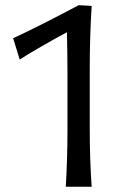

<svg xmlns="http://www.w3.org/2000/svg" viewBox="-20 -708 470 728"><path d="M320.3 -447.3V-219.2Q320.3 -100.6 327.6 0H229.5Q235.8 -106.4 235.8 -219.2V-434.1Q235.8 -485.4 233.9 -585.9Q130.9 -530.3 54.7 -482.4L29.8 -563Q120.1 -604.5 278.8 -688.5L327.6 -685.5Q320.3 -572.8 320.3 -447.3Z"/></svg>

Font: Commissioner Flair
Style: Regular
Weight: 400
Designer: Kostas Bartsokas
Foundry: Kostas Bartsokas
Version: Version 1.000